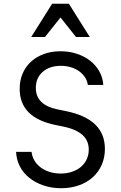

<svg xmlns="http://www.w3.org/2000/svg" viewBox="-20 -981 640 1015"><path d="M65 -178Q67 -136.4 85.1 -101.3Q103.2 -66.2 135.2 -40.7Q167.2 -15.2 210.1 -0.6Q253 14 303 14Q354.2 14 397 -1.2Q439.8 -16.4 470.2 -43.7Q500.6 -71 517.6 -109.4Q534.6 -147.8 534.6 -193.8Q534.6 -273.4 482.8 -323.2Q431 -373 327.8 -393.8L287.2 -402Q227.6 -414 198.5 -442.3Q169.4 -470.6 169.4 -516.2Q169.4 -569 205.6 -601Q241.8 -633 301.8 -633Q330 -633 354.7 -625.5Q379.4 -618 398.2 -604.5Q417 -591 429.1 -572.6Q441.2 -554.2 444.4 -532H526.2Q523.6 -570 505.5 -602.9Q487.4 -635.8 457.1 -659.5Q426.8 -683.2 386.5 -696.6Q346.2 -710 299.8 -710Q251.8 -710 212 -695.4Q172.2 -680.8 143.7 -654.8Q115.2 -628.8 99.6 -592.2Q84 -555.6 84 -511.2Q84 -434.6 131.8 -386.8Q179.6 -339 275.4 -319.8L316 -311.6Q383 -297.4 416.1 -267.6Q449.2 -237.8 449.2 -189.8Q449.2 -162.4 438.3 -138.9Q427.4 -115.4 407.8 -98.8Q388.2 -82.2 361 -72.9Q333.8 -63.6 300.8 -63.6Q269.4 -63.6 242.4 -72.1Q215.4 -80.6 195.1 -95.8Q174.8 -111 162.3 -131.9Q149.8 -152.8 146.8 -178ZM145 -785.4H217.8L299.8 -888.6L381.8 -785.4H454.6L344 -961.4H255.6Z"/></svg>

Font: CommitMonoV142 ExtLt
Style: Regular
Weight: 200
Monospace: yes
Designer: Eigil Nikolajsen
Foundry: Eigil Nikolajsen
Version: Version 1.142